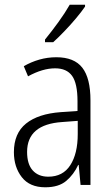

<svg xmlns="http://www.w3.org/2000/svg" viewBox="-20 -836 475 815"><path d="M219 -593Q295 -593 329.5 -548.5Q364 -504 364 -410V-51H322L314 -136H312Q293 -95 261 -68Q229 -41 172 -41Q106 -41 72.5 -84Q39 -127 39 -190Q39 -270 90.5 -311.5Q142 -353 238 -360L309 -365V-406Q309 -482 286 -514Q263 -546 214 -546Q161 -546 99 -512L81 -555Q112 -573 147 -583Q182 -593 219 -593ZM244 -318Q95 -308 95 -191Q95 -139 119 -112.5Q143 -86 185 -86Q247 -86 278.5 -135Q310 -184 310 -267V-323ZM341 -808Q326 -786 302.5 -758Q279 -730 253 -703Q227 -676 206 -657H171V-668Q201 -705 228.5 -743Q256 -781 276 -816H341Z"/></svg>

Font: Noto Sans Tamil UI Condensed Light
Style: Regular
Weight: 300
Width: 3
Designer: Jelle Bosma - Monotype Design Team
Foundry: Monotype Imaging Inc.
Version: Version 2.004; ttfautohint (v1.8.4.7-5d5b)